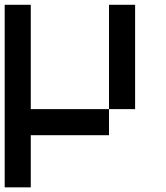

<svg xmlns="http://www.w3.org/2000/svg" viewBox="-20 -576 707 818"><path d="M555.6 -111.1H444.4V-555.6H555.6ZM111.1 0V222.2H0V-555.6H111.1V-111.1H444.4V0Z"/></svg>

Font: Pixeloid Mono
Style: Regular
Weight: 400
Monospace: yes
Designer: GGBotNet
Foundry: GGBotNet
Version: 0.5